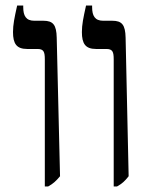

<svg xmlns="http://www.w3.org/2000/svg" viewBox="-20 -667 538 694"><path d="M391 7H403C421 -3 431 -12 445 -30L434 -531C433 -577 421 -592 386 -592H353C323 -592 313 -610 313 -641V-647H291C281 -602 276 -578 276 -551C276 -509 289 -490 327 -490H364C387 -490 391 -480 391 -452ZM142 7H154C172 -3 182 -12 197 -30L185 -531C184 -577 172 -592 137 -592H104C74 -592 64 -610 64 -641V-647H42C32 -602 27 -578 27 -551C27 -509 40 -490 78 -490H115C138 -490 142 -480 142 -452Z"/></svg>

Font: Noto Serif Hebrew Condensed Medium
Style: Regular
Weight: 500
Width: 3
Designer: Monotype Design Team
Foundry: Monotype Imaging Inc.
Version: Version 2.004